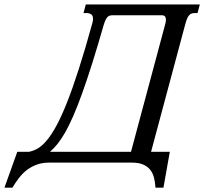

<svg xmlns="http://www.w3.org/2000/svg" viewBox="-212 -736 959 869"><path d="M11.2 0Q-20 0 -44.7 8.8Q-69.3 17.6 -89.4 32.7Q-109.4 47.9 -125.5 68.6Q-141.6 89.4 -155.8 113.3H-191.9L-133.8 -48.8H-81.5Q-61 -52.7 -41 -64.2Q-21 -75.7 0 -100.8Q21 -126 43.5 -167.2Q65.9 -208.5 91.1 -271.7Q116.2 -335 144.5 -423.1Q172.9 -511.2 205.6 -629.9Q209 -641.6 209 -650.4Q209 -666 200.4 -671.4Q191.9 -676.8 180.7 -676.8H166L176.3 -715.8H692.4L682.1 -676.8H668Q660.6 -676.8 654.8 -674.6Q648.9 -672.4 643.8 -666.7Q638.7 -661.1 634.5 -650.9Q630.4 -640.6 626 -624.5L471.7 -48.8H556.6L527.8 113.3H491.7Q490.2 89.4 485.1 68.6Q480 47.9 468 32.7Q456.1 17.6 436 8.8Q416 0 384.8 0ZM535.2 -624.5Q539.1 -637.7 539.1 -647.5Q539.1 -656.2 534.7 -661.6Q530.3 -667 519 -667H296.4Q278.8 -667 270.8 -654.5Q262.7 -642.1 257.8 -624.5Q229.5 -525.9 205.3 -449.2Q181.2 -372.6 159.9 -313.7Q138.7 -254.9 119.9 -211.7Q101.1 -168.5 83.3 -137.2Q65.4 -106 48.6 -85Q31.7 -64 14.2 -48.8H380.9Z"/></svg>

Font: Arian AMU Serif
Style: Italic
Weight: 400
Italic angle: -15°
Designer: Ruben Hakobyan (Tarumian)
Foundry: Ruben Hakobyan (Tarumian)
Version: Version 1.002